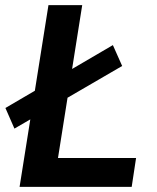

<svg xmlns="http://www.w3.org/2000/svg" viewBox="-20 -725 610 745"><path d="M56 0 168 -705H299L205 -112H508L491 0ZM36 -226 1 -306 418 -550 454 -469Z"/></svg>

Font: Nunito Sans 7pt SemiCondensed
Style: Bold Italic
Weight: 700
Width: 4
Italic angle: -9°
Designer: Vernon Adams
Foundry: Vernon Adams
Version: Version 3.101;gftools[0.9.27]